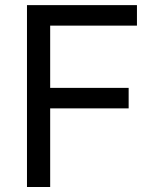

<svg xmlns="http://www.w3.org/2000/svg" viewBox="-20 -748 630 768"><path d="M87.9 0H180.7V-314.5H494.6V-396.5H180.7V-645.5H527.8V-727.5H87.9Z"/></svg>

Font: Raveo
Style: Regular
Weight: 400
Designer: Jakub Foglar, Rasmus Andersson (Inter)
Foundry: Jakubfoglar.com
Version: Version 1.100;Glyphs 3.2.3 (3260)